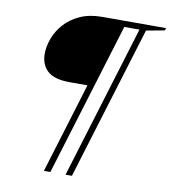

<svg xmlns="http://www.w3.org/2000/svg" viewBox="-89 -792 869 978"><g transform="rotate(10 345.0 -303.0)"><path d="M237.5 109H204L347 -358.5H255Q174 -358.5 139.2 -391.5Q104.5 -424.5 104.5 -479Q104.5 -517.5 119.8 -558.8Q135 -600 166.5 -635.5Q198 -671 246.5 -693Q295 -715 361 -715H690.5L686.5 -702.5L592 -685L349 109H316L558.5 -684H480Z"/></g></svg>

Font: Newsreader Display Medium
Style: Italic
Weight: 500
Italic angle: -17°
Designer: Hugues Gentile
Foundry: Production Type
Version: Version 1.001